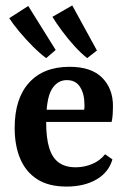

<svg xmlns="http://www.w3.org/2000/svg" viewBox="-20 -677 470 707"><path d="M34 -206Q34 -314 87 -372.5Q140 -431 236 -431Q316 -431 356 -391Q396 -351 396 -286Q396 -272 395 -256.5Q394 -241 391 -228H113V-273H290Q291 -278 291 -282Q291 -286 291 -292Q291 -331 275 -356.5Q259 -382 226 -382Q191 -382 170.5 -348Q150 -314 150 -227Q150 -168 161.5 -131.5Q173 -95 197 -78Q221 -61 259 -61Q290 -61 319 -73Q348 -85 367 -109L394 -90Q380 -42 335 -16Q290 10 225 10Q159 10 117 -17Q75 -44 54.5 -92.5Q34 -141 34 -206ZM337 -491 301 -463Q278 -481 254 -507.5Q230 -534 208.5 -563Q187 -592 173 -615L246 -657ZM185 -493 150 -463Q127 -480 101 -506Q75 -532 52 -559.5Q29 -587 14 -610L84 -655Z"/></svg>

Font: Yrsa SemiBold
Style: Regular
Weight: 600
Version: Version 2.004